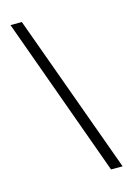

<svg xmlns="http://www.w3.org/2000/svg" viewBox="-111 -773 572 832"><g transform="rotate(-15 174.5 -357.5)"><path d="M73 -716H22L281 1H333Z"/></g></svg>

Font: Noto Sans Thai Looped ExtraCondensed Light
Style: Regular
Weight: 300
Width: 2
Designer: Sasikarn Vongin, Ben Mitchell
Foundry: The Fontpad Ltd
Version: Version 1.001